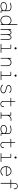

<svg xmlns="http://www.w3.org/2000/svg" viewBox="3920 -4735 826 8706"><g transform="rotate(90 4333.0 -382.0)"><path d="M481 0Q467 0 459.8 -6.8Q452.5 -13.5 452.5 -26V-73.5Q441 -57.5 413.8 -38.8Q386.5 -20 347.5 -6.8Q308.5 6.5 261.5 6.5Q208.5 6.5 166.8 -8Q125 -22.5 101 -53.2Q77 -84 77 -133.5Q77 -179 101.8 -211.5Q126.5 -244 172.5 -261.5Q218.5 -279 281.5 -279Q313 -279 348 -272Q383 -265 411.5 -255Q440 -245 452.5 -235.5V-331Q452.5 -373.5 436.5 -398.8Q420.5 -424 394.5 -436.5Q368.5 -449 338.8 -453Q309 -457 281 -457Q246 -457 205.8 -446.5Q165.5 -436 141.5 -423.5Q135.5 -420.5 130 -418.8Q124.5 -417 120.5 -417Q113 -417 109 -421.8Q105 -426.5 105 -431.5Q105 -437 110 -442.2Q115 -447.5 124.5 -452.5Q151 -465.5 194.8 -476.5Q238.5 -487.5 287.5 -487.5Q319.5 -487.5 353.8 -481.5Q388 -475.5 417.5 -459.8Q447 -444 465.5 -414.8Q484 -385.5 484 -339V-30.5H545Q559 -30.5 566.2 -26.5Q573.5 -22.5 573.5 -15Q573.5 -8 566.2 -4Q559 0 545 0ZM452.5 -201Q438.5 -211.5 407.5 -222.5Q376.5 -233.5 342.2 -241Q308 -248.5 282.5 -248.5Q202 -248.5 155.2 -219.2Q108.5 -190 108.5 -133.5Q108.5 -92 129.5 -68Q150.5 -44 185.8 -34Q221 -24 263.5 -24Q310 -24 348.5 -39.5Q387 -55 414 -76Q441 -97 452.5 -112.5Z M1097 5Q1081.5 5 1081.5 -24V-77.5Q1054 -37.5 1007 -13.5Q960 10.5 906 10.5Q852.5 10.5 803.2 -16.5Q754 -43.5 722.8 -99Q691.5 -154.5 691.5 -239Q691.5 -324 722.8 -378.8Q754 -433.5 803.2 -460Q852.5 -486.5 906 -486.5Q960 -486.5 1007 -461.5Q1054 -436.5 1081.5 -395.5V-733.5Q1081.5 -747.5 1085.5 -754.8Q1089.5 -762 1097 -762Q1112.5 -762 1112.5 -733.5V-24Q1112.5 5 1097 5ZM1081.5 -163.5V-309.5Q1078 -353 1051.2 -385.8Q1024.5 -418.5 986 -436.8Q947.5 -455 907.5 -455Q859 -455 817.5 -432.8Q776 -410.5 750.5 -363Q725 -315.5 725 -239Q725 -164.5 750.5 -116Q776 -67.5 817.5 -44.2Q859 -21 907.5 -21Q947.5 -21 985.8 -38.8Q1024 -56.5 1050.5 -88.8Q1077 -121 1081.5 -163.5Z M1545 9.5Q1537.5 9.5 1533.5 3.8Q1529.5 -2 1529.5 -16V-287.5Q1529.5 -348 1523.5 -385Q1517.5 -422 1500.8 -439Q1484 -456 1451.5 -456Q1419 -456 1393 -430.8Q1367 -405.5 1352 -369.5Q1337 -333.5 1337 -300V-16Q1337 9.5 1321.5 9.5Q1305.5 9.5 1305.5 -16V-454.5Q1305.5 -481 1321.5 -481Q1329 -481 1333 -474.8Q1337 -468.5 1337 -454.5V-404Q1355 -439.5 1385 -463.5Q1415 -487.5 1455.5 -487.5Q1498.5 -487.5 1522.2 -464.5Q1546 -441.5 1555 -391Q1572 -431.5 1603.5 -459.5Q1635 -487.5 1679 -487.5Q1737 -487.5 1760.8 -444.8Q1784.5 -402 1784.5 -306.5V-16Q1784.5 9.5 1769 9.5Q1753 9.5 1753 -16V-287.5Q1753 -348 1747 -385Q1741 -422 1724.5 -439Q1708 -456 1675.5 -456Q1642.5 -456 1616.5 -430Q1590.5 -404 1575.8 -364.8Q1561 -325.5 1561 -286V-16Q1561 -2 1556.8 3.8Q1552.5 9.5 1545 9.5Z M1993.5 -30.5H2156V-445.5H2020.5Q2006.5 -445.5 2000 -449.8Q1993.5 -454 1993.5 -461Q1993.5 -468 2000 -472Q2006.5 -476 2020.5 -476H2159Q2187.5 -476 2187.5 -447.5V-30.5H2350Q2364 -30.5 2370.5 -26.5Q2377 -22.5 2377 -15Q2377 -8 2370.5 -4Q2364 0 2350 0H1993.5Q1979.5 0 1973.2 -4Q1967 -8 1967 -15Q1967 -22.5 1973.2 -26.5Q1979.5 -30.5 1993.5 -30.5ZM2123 -674.5Q2123 -687.5 2129.2 -698.2Q2135.5 -709 2146.5 -715.2Q2157.5 -721.5 2170.5 -721.5Q2183.5 -721.5 2194.2 -715.2Q2205 -709 2211.2 -698.2Q2217.5 -687.5 2217.5 -674.5Q2217.5 -661.5 2211.2 -650.5Q2205 -639.5 2194.2 -633.2Q2183.5 -627 2170.5 -627Q2157.5 -627 2146.5 -633.2Q2135.5 -639.5 2129.2 -650.5Q2123 -661.5 2123 -674.5Z M2960.5 5Q2944.5 5 2944.5 -24V-269Q2944.5 -365 2913.2 -410.5Q2882 -456 2812 -456Q2779.5 -456 2748.2 -441.5Q2717 -427 2692 -402.8Q2667 -378.5 2652 -349Q2637 -319.5 2637 -290V-24Q2637 5 2621 5Q2605.5 5 2605.5 -24V-456.5Q2605.5 -485 2621 -485Q2637 -485 2637 -456.5V-386.5Q2664 -429 2711 -458.2Q2758 -487.5 2815.5 -487.5Q2868.5 -487.5 2904.2 -464.2Q2940 -441 2958 -393.8Q2976 -346.5 2976 -274V-24Q2976 -10 2972 -2.5Q2968 5 2960.5 5Z M3231.5 -30.5H3394V-445.5H3258.5Q3244.5 -445.5 3238 -449.8Q3231.5 -454 3231.5 -461Q3231.5 -468 3238 -472Q3244.5 -476 3258.5 -476H3397Q3425.5 -476 3425.5 -447.5V-30.5H3588Q3602 -30.5 3608.5 -26.5Q3615 -22.5 3615 -15Q3615 -8 3608.5 -4Q3602 0 3588 0H3231.5Q3217.5 0 3211.2 -4Q3205 -8 3205 -15Q3205 -22.5 3211.2 -26.5Q3217.5 -30.5 3231.5 -30.5ZM3361 -674.5Q3361 -687.5 3367.2 -698.2Q3373.5 -709 3384.5 -715.2Q3395.5 -721.5 3408.5 -721.5Q3421.5 -721.5 3432.2 -715.2Q3443 -709 3449.2 -698.2Q3455.5 -687.5 3455.5 -674.5Q3455.5 -661.5 3449.2 -650.5Q3443 -639.5 3432.2 -633.2Q3421.5 -627 3408.5 -627Q3395.5 -627 3384.5 -633.2Q3373.5 -639.5 3367.2 -650.5Q3361 -661.5 3361 -674.5Z M4017.5 10.5Q3978 10.5 3941.8 0.8Q3905.5 -9 3877.5 -24Q3849.5 -39 3833.2 -55.5Q3817 -72 3817 -85Q3817 -91 3820.8 -95.2Q3824.5 -99.5 3831 -99.5Q3838.5 -99.5 3844 -95.5Q3849.5 -91.5 3858.5 -82.5Q3874 -67.5 3893.8 -53.5Q3913.5 -39.5 3943.5 -30.2Q3973.5 -21 4019 -21Q4089 -21 4133 -45.8Q4177 -70.5 4177 -125.5Q4177 -158 4154.5 -178Q4132 -198 4095.2 -210.5Q4058.5 -223 4015.5 -231.5Q3972.5 -240.5 3931.8 -253.8Q3891 -267 3864.8 -292.5Q3838.5 -318 3838.5 -362.5Q3838.5 -395 3854.2 -418.5Q3870 -442 3896.2 -457.2Q3922.5 -472.5 3955 -480Q3987.5 -487.5 4021 -487.5Q4056.5 -487.5 4087.8 -479.5Q4119 -471.5 4142.8 -458.8Q4166.5 -446 4180 -431.2Q4193.5 -416.5 4193.5 -403Q4193.5 -397 4190.2 -393Q4187 -389 4181 -389Q4174.5 -389 4170.5 -392.2Q4166.5 -395.5 4159.5 -404Q4146 -420 4114.2 -438Q4082.5 -456 4021 -456Q3999.5 -456 3973.8 -451.8Q3948 -447.5 3924.8 -437Q3901.5 -426.5 3886.8 -408.2Q3872 -390 3872 -362.5Q3872 -330.5 3892 -312Q3912 -293.5 3946.2 -282.5Q3980.5 -271.5 4024 -262Q4069 -252.5 4112 -237.8Q4155 -223 4182.8 -196.8Q4210.5 -170.5 4210.5 -125.5Q4210.5 -80 4184.2 -49.8Q4158 -19.5 4114.2 -4.5Q4070.5 10.5 4017.5 10.5Z M4442.5 -445.5Q4414 -445.5 4414 -461Q4414 -476 4442.5 -476H4561.5V-633.5Q4561.5 -662 4577.5 -662Q4593 -662 4593 -633.5V-476H4779Q4808 -476 4808 -461Q4808 -445.5 4779 -445.5H4593V-145.5Q4593 -96.5 4607.2 -68.5Q4621.5 -40.5 4645.8 -29.2Q4670 -18 4700.5 -18Q4746.5 -18 4774.2 -45.2Q4802 -72.5 4804 -131.5Q4804.5 -141.5 4808 -148.5Q4811.5 -155.5 4820.5 -155.5Q4830 -155.5 4832.8 -148.5Q4835.5 -141.5 4835.5 -131.5Q4835.5 -87 4818.5 -55.2Q4801.5 -23.5 4771.2 -6.8Q4741 10 4701 10Q4661.5 10 4629.8 -3Q4598 -16 4579.8 -47.8Q4561.5 -79.5 4561.5 -136V-445.5Z M5221 -30.5H5346Q5360 -30.5 5367.2 -26.5Q5374.5 -22.5 5374.5 -15Q5374.5 -8 5367.2 -4Q5360 0 5346 0H5092.5Q5078.5 0 5071.2 -4Q5064 -8 5064 -15Q5064 -22.5 5071.2 -26.5Q5078.5 -30.5 5092.5 -30.5H5189.5V-445.5H5092.5Q5078.5 -445.5 5071.2 -449.8Q5064 -454 5064 -461Q5064 -468 5071.2 -472Q5078.5 -476 5092.5 -476H5192.5Q5206.5 -476 5213.8 -468.8Q5221 -461.5 5221 -447.5V-381.5Q5249 -429 5297.8 -458.2Q5346.5 -487.5 5399 -487.5Q5423 -487.5 5443 -482.5Q5463 -477.5 5463 -464.5Q5463 -457.5 5458.2 -453.8Q5453.5 -450 5445.5 -450Q5443 -450 5439 -450.5Q5435 -451 5429.5 -452Q5422 -453.5 5413.2 -454.2Q5404.5 -455 5396.5 -455Q5356.5 -455 5315.8 -432.2Q5275 -409.5 5248 -369Q5221 -328.5 5221 -275Z M6052 0Q6038 0 6030.8 -6.8Q6023.5 -13.5 6023.5 -26V-73.5Q6012 -57.5 5984.8 -38.8Q5957.5 -20 5918.5 -6.8Q5879.5 6.5 5832.5 6.5Q5779.5 6.5 5737.8 -8Q5696 -22.5 5672 -53.2Q5648 -84 5648 -133.5Q5648 -179 5672.8 -211.5Q5697.5 -244 5743.5 -261.5Q5789.5 -279 5852.5 -279Q5884 -279 5919 -272Q5954 -265 5982.5 -255Q6011 -245 6023.5 -235.5V-331Q6023.5 -373.5 6007.5 -398.8Q5991.5 -424 5965.5 -436.5Q5939.5 -449 5909.8 -453Q5880 -457 5852 -457Q5817 -457 5776.8 -446.5Q5736.5 -436 5712.5 -423.5Q5706.5 -420.5 5701 -418.8Q5695.5 -417 5691.5 -417Q5684 -417 5680 -421.8Q5676 -426.5 5676 -431.5Q5676 -437 5681 -442.2Q5686 -447.5 5695.5 -452.5Q5722 -465.5 5765.8 -476.5Q5809.5 -487.5 5858.5 -487.5Q5890.5 -487.5 5924.8 -481.5Q5959 -475.5 5988.5 -459.8Q6018 -444 6036.5 -414.8Q6055 -385.5 6055 -339V-30.5H6116Q6130 -30.5 6137.2 -26.5Q6144.5 -22.5 6144.5 -15Q6144.5 -8 6137.2 -4Q6130 0 6116 0ZM6023.5 -201Q6009.5 -211.5 5978.5 -222.5Q5947.5 -233.5 5913.2 -241Q5879 -248.5 5853.5 -248.5Q5773 -248.5 5726.2 -219.2Q5679.5 -190 5679.5 -133.5Q5679.5 -92 5700.5 -68Q5721.5 -44 5756.8 -34Q5792 -24 5834.5 -24Q5881 -24 5919.5 -39.5Q5958 -55 5985 -76Q6012 -97 6023.5 -112.5Z M6299.5 -445.5Q6271 -445.5 6271 -461Q6271 -476 6299.5 -476H6418.5V-633.5Q6418.5 -662 6434.5 -662Q6450 -662 6450 -633.5V-476H6636Q6665 -476 6665 -461Q6665 -445.5 6636 -445.5H6450V-145.5Q6450 -96.5 6464.2 -68.5Q6478.5 -40.5 6502.8 -29.2Q6527 -18 6557.5 -18Q6603.5 -18 6631.2 -45.2Q6659 -72.5 6661 -131.5Q6661.5 -141.5 6665 -148.5Q6668.5 -155.5 6677.5 -155.5Q6687 -155.5 6689.8 -148.5Q6692.5 -141.5 6692.5 -131.5Q6692.5 -87 6675.5 -55.2Q6658.5 -23.5 6628.2 -6.8Q6598 10 6558 10Q6518.5 10 6486.8 -3Q6455 -16 6436.8 -47.8Q6418.5 -79.5 6418.5 -136V-445.5Z M6945.5 -30.5H7108V-445.5H6972.5Q6958.5 -445.5 6952 -449.8Q6945.5 -454 6945.5 -461Q6945.5 -468 6952 -472Q6958.5 -476 6972.5 -476H7111Q7139.5 -476 7139.5 -447.5V-30.5H7302Q7316 -30.5 7322.5 -26.5Q7329 -22.5 7329 -15Q7329 -8 7322.5 -4Q7316 0 7302 0H6945.5Q6931.5 0 6925.2 -4Q6919 -8 6919 -15Q6919 -22.5 6925.2 -26.5Q6931.5 -30.5 6945.5 -30.5ZM7075 -674.5Q7075 -687.5 7081.2 -698.2Q7087.5 -709 7098.5 -715.2Q7109.5 -721.5 7122.5 -721.5Q7135.5 -721.5 7146.2 -715.2Q7157 -709 7163.2 -698.2Q7169.5 -687.5 7169.5 -674.5Q7169.5 -661.5 7163.2 -650.5Q7157 -639.5 7146.2 -633.2Q7135.5 -627 7122.5 -627Q7109.5 -627 7098.5 -633.2Q7087.5 -639.5 7081.2 -650.5Q7075 -661.5 7075 -674.5Z M7741 10.5Q7685.5 10.5 7634.5 -16Q7583.5 -42.5 7551 -97.8Q7518.5 -153 7518.5 -239Q7518.5 -304.5 7538.5 -351.5Q7558.5 -398.5 7591.5 -428.8Q7624.5 -459 7664 -473.2Q7703.5 -487.5 7742 -487.5Q7804.5 -487.5 7851.8 -457.5Q7899 -427.5 7925.5 -377.2Q7952 -327 7952 -265Q7952 -251 7944.2 -243.8Q7936.5 -236.5 7923 -236.5H7552Q7552.5 -164 7579.8 -116.2Q7607 -68.5 7650.2 -44.8Q7693.5 -21 7741 -21Q7805 -21 7842 -43.8Q7879 -66.5 7900 -89.5Q7906.5 -96.5 7911.8 -100.2Q7917 -104 7923 -104Q7929 -104 7934 -100.2Q7939 -96.5 7939 -90Q7939 -85 7936.5 -79.8Q7934 -74.5 7928.5 -69Q7904 -42 7859 -15.8Q7814 10.5 7741 10.5ZM7553.5 -268H7917.5Q7914 -353.5 7867 -404.8Q7820 -456 7740 -456Q7699 -456 7658.2 -435.8Q7617.5 -415.5 7588.5 -374Q7559.5 -332.5 7553.5 -268Z M8144 -445.5Q8115.5 -445.5 8115.5 -461Q8115.5 -476 8144 -476H8275.5V-594.5Q8275.5 -644 8286.8 -678.2Q8298 -712.5 8317.8 -734Q8337.5 -755.5 8363.8 -765.2Q8390 -775 8419.5 -775Q8462 -775 8493.2 -755.2Q8524.5 -735.5 8541.8 -700.5Q8559 -665.5 8559 -620Q8559 -610.5 8556.2 -603Q8553.5 -595.5 8544 -595.5Q8535 -595.5 8531.5 -603.5Q8528 -611.5 8527.5 -620Q8525 -680.5 8496.8 -713.8Q8468.5 -747 8419 -747Q8389 -747 8363.5 -732Q8338 -717 8322.5 -682.5Q8307 -648 8307 -589.5V-476H8487Q8501.5 -476 8508.8 -472Q8516 -468 8516 -461Q8516 -454 8508.8 -449.8Q8501.5 -445.5 8487 -445.5H8307V-22Q8307 6.5 8291.5 6.5Q8275.5 6.5 8275.5 -22V-445.5Z"/></g></svg>

Font: Sono ExtraLight Monospace ExtraLight
Style: Regular
Weight: 250
Version: Version 2.112